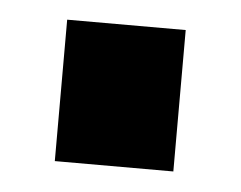

<svg xmlns="http://www.w3.org/2000/svg" viewBox="-29 -216 312 249"><g transform="rotate(5 127.0 -92.0)"><path d="M49.8 0V-184.1H204.1V0Z"/></g></svg>

Font: Rawline Black
Style: Regular
Weight: 900
Designer: Matt McInerney, Pablo Impallari, Rodrigo Fuenzalida
Foundry: Matt McInerney, Pablo Impallari, Rodrigo Fuenzalida
Version: Version 4.020;PS 004.020;hotconv 1.0.88;makeotf.lib2.5.64775